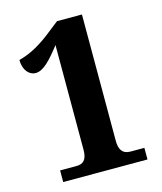

<svg xmlns="http://www.w3.org/2000/svg" viewBox="-108 -798 742 878"><g transform="rotate(-15 262.5 -359.0)"><path d="M82 0H481V-55H415C377 -55 363 -80 363 -119V-718H245L180 -667C117 -619 71 -601 33 -591C33 -543 59 -514 90 -514C127 -514 163 -554 210 -614V-119C210 -70 191 -55 159 -55H82Z"/></g></svg>

Font: Noto Serif Armenian SemiCondensed
Style: Bold
Weight: 700
Width: 4
Designer: Monotype Design Team
Foundry: Monotype Imaging Inc.
Version: Version 2.008